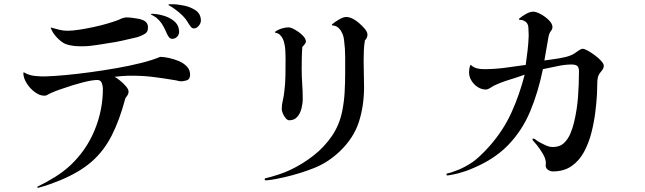

<svg xmlns="http://www.w3.org/2000/svg" viewBox="-20 -811 3040 905"><path d="M876 -459Q876 -437 859.5 -432Q843 -427 829 -428Q826 -428 820.5 -429.5Q815 -431 811 -432Q747 -443 696 -449Q645 -455 583 -454Q572 -454 555 -452.5Q538 -451 520 -449Q530 -444 545.5 -431.5Q561 -419 573.5 -404.5Q586 -390 586 -379Q586 -370 581 -362Q576 -354 571 -348Q544 -246 507 -173Q470 -100 412.5 -49.5Q355 1 263 39Q241 48 216 57Q191 66 161 74Q157 75 156 72Q155 69 158 68Q196 50 238 24Q280 -2 313 -33Q387 -103 426 -197.5Q465 -292 465 -393Q465 -404 460 -419Q455 -434 439 -434Q414 -434 368 -422Q322 -410 280 -395Q233 -380 205 -365Q201 -363 200 -362Q195 -360 188 -360Q167 -360 144 -377Q121 -394 105.5 -419Q90 -444 90 -467Q90 -471 95 -469Q116 -456 145 -453Q174 -450 197 -451Q233 -452 287.5 -457Q342 -462 405 -470.5Q468 -479 530.5 -490Q593 -501 646.5 -514.5Q700 -528 735 -543Q752 -543 775.5 -538Q799 -533 822 -523.5Q845 -514 860.5 -498Q876 -482 876 -459ZM677 -674Q676 -658 658.5 -649Q641 -640 628 -636Q593 -628 559 -620Q525 -612 487 -607Q474 -605 459.5 -602.5Q445 -600 430 -598Q416 -596 402 -594.5Q388 -593 374 -593Q363 -593 353.5 -593Q344 -593 333 -594Q322 -595 310.5 -597.5Q299 -600 288 -604Q268 -613 247.5 -635Q227 -657 219 -680Q219 -683 221 -681Q238 -676 258.5 -671Q279 -666 297 -666Q321 -666 353.5 -671Q386 -676 421 -683.5Q456 -691 486.5 -700Q517 -709 538 -717Q543 -719 549 -722Q555 -725 560 -726Q571 -729 575 -729Q583 -729 589 -728.5Q595 -728 603 -727Q611 -726 626.5 -723.5Q642 -721 649 -718Q664 -713 671.5 -703Q679 -693 677 -674ZM824 -668Q826 -650 816 -639Q806 -628 792 -628Q782 -628 775.5 -637Q769 -646 765 -656Q758 -673 748 -690.5Q738 -708 724 -721Q716 -730 702 -737Q701 -738 698.5 -739Q696 -740 694 -741Q691 -743 692 -744.5Q693 -746 694 -746Q719 -746 748 -738Q777 -730 799 -713Q821 -696 824 -668ZM927 -715Q927 -701 916.5 -689Q906 -677 895 -677Q886 -677 880.5 -683.5Q875 -690 870 -698Q857 -721 840.5 -737.5Q824 -754 804 -768Q797 -773 790.5 -777.5Q784 -782 776 -786Q774 -787 774 -788.5Q774 -790 778 -791Q782 -791 787 -791Q792 -791 793 -791Q817 -791 848 -784.5Q879 -778 902.5 -762Q926 -746 927 -715Z M1422 -614Q1422 -610 1415 -601Q1413 -598 1410 -595Q1407 -592 1405 -590Q1403 -564 1402.5 -537Q1402 -510 1402 -484Q1402 -450 1404.5 -415Q1407 -380 1407 -345Q1407 -323 1401 -299.5Q1395 -276 1381 -260Q1367 -244 1343 -244Q1335 -244 1326.5 -254Q1318 -264 1313 -276.5Q1308 -289 1308 -296Q1308 -317 1313 -337.5Q1318 -358 1320 -379Q1325 -418 1325.5 -457.5Q1326 -497 1326 -536Q1326 -553 1325 -572.5Q1324 -592 1320 -607Q1318 -617 1313.5 -627Q1309 -637 1302 -644Q1298 -649 1292.5 -652Q1287 -655 1278 -657Q1273 -660 1278 -662Q1292 -672 1309 -677Q1326 -682 1340 -682Q1351 -682 1370.5 -671Q1390 -660 1406 -644.5Q1422 -629 1422 -614ZM1712 -648Q1712 -632 1700 -621Q1696 -597 1695 -572.5Q1694 -548 1694 -523Q1694 -492 1695 -462Q1696 -432 1696 -401Q1696 -312 1671.5 -236Q1647 -160 1581 -97Q1526 -45 1460.5 -19Q1395 7 1322 24Q1304 28 1281.5 32.5Q1259 37 1237 39Q1228 40 1227.5 35Q1227 30 1232 29Q1258 23 1290.5 12.5Q1323 2 1348 -10Q1407 -38 1458 -78Q1509 -118 1544.5 -170Q1580 -222 1593 -287Q1602 -331 1604.5 -377Q1607 -423 1607 -468Q1607 -506 1607 -544Q1607 -582 1602 -619Q1601 -630 1598.5 -639.5Q1596 -649 1592 -656Q1586 -670 1575 -680Q1564 -690 1548 -691Q1545 -691 1544.5 -693.5Q1544 -696 1546 -697Q1560 -709 1579.5 -720Q1599 -731 1612 -731Q1627 -731 1646 -721Q1656 -716 1671.5 -703Q1687 -690 1699.5 -675Q1712 -660 1712 -648Z M2826 -501Q2826 -488 2813.5 -474Q2801 -460 2798 -446Q2795 -434 2795 -408.5Q2795 -383 2794 -369Q2792 -330 2786 -282Q2780 -234 2767.5 -185Q2755 -136 2732.5 -94.5Q2710 -53 2674 -28Q2638 -3 2586 -3Q2574 -3 2563 -10.5Q2552 -18 2552 -31Q2552 -33 2552.5 -36Q2553 -39 2553 -41Q2553 -63 2538 -87.5Q2523 -112 2510 -128Q2506 -133 2500.5 -139Q2495 -145 2491 -150Q2489 -155 2490.5 -157Q2492 -159 2497 -157Q2501 -156 2506 -152Q2511 -148 2515 -145Q2529 -137 2549 -127.5Q2569 -118 2585 -118Q2618 -118 2637.5 -136Q2657 -154 2668.5 -181.5Q2680 -209 2686 -235Q2700 -294 2704.5 -354Q2709 -414 2709 -475Q2709 -494 2700.5 -500.5Q2692 -507 2674 -507Q2643 -507 2606.5 -499Q2570 -491 2539 -485Q2517 -377 2479 -286Q2441 -195 2374 -126Q2307 -57 2197 -13Q2183 -7 2168.5 -2.5Q2154 2 2140 6Q2136 7 2125 9.5Q2114 12 2103.5 14Q2093 16 2089 16Q2085 16 2084.5 12Q2084 8 2087 7Q2091 6 2096.5 4.5Q2102 3 2106 2Q2117 -2 2128 -6Q2139 -10 2149 -14Q2196 -36 2225 -60.5Q2254 -85 2288 -123Q2353 -197 2391 -281Q2429 -365 2453 -459Q2417 -446 2379 -434.5Q2341 -423 2306 -406Q2299 -402 2289 -395.5Q2279 -389 2270 -389Q2250 -389 2232 -400.5Q2214 -412 2202.5 -430.5Q2191 -449 2191 -469Q2191 -491 2198 -506Q2212 -493 2227.5 -489Q2243 -485 2261 -485Q2311 -485 2360 -491.5Q2409 -498 2458 -505Q2463 -540 2467 -575Q2471 -610 2472 -644Q2472 -661 2470.5 -682.5Q2469 -704 2450 -713Q2445 -716 2439.5 -716.5Q2434 -717 2428 -718Q2424 -720 2427 -723Q2438 -733 2458 -744.5Q2478 -756 2493 -756Q2507 -756 2528.5 -744.5Q2550 -733 2567 -716Q2584 -699 2584 -684Q2584 -674 2578 -666.5Q2572 -659 2569 -651Q2566 -643 2564.5 -632.5Q2563 -622 2561 -612Q2557 -591 2553.5 -569.5Q2550 -548 2546 -526Q2566 -529 2592.5 -532.5Q2619 -536 2644.5 -542Q2670 -548 2686 -558Q2692 -562 2705.5 -571.5Q2719 -581 2726 -581Q2735 -581 2751 -572Q2767 -563 2784.5 -550Q2802 -537 2814 -523.5Q2826 -510 2826 -501Z"/></svg>

Font: Kaisei Tokumin
Style: Regular
Weight: 400
Designer: Font-Kai, 金井和夫
Foundry: KAZUO KANAI
Version: Version 5.003